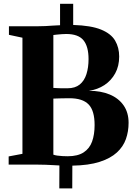

<svg xmlns="http://www.w3.org/2000/svg" viewBox="-20 -884 729 1031"><path d="M298.5 127.5 299 4.5Q278.5 3.5 261.2 2.5Q244 1.5 225.8 0.8Q207.5 0 183.5 0H26.5V-44L100.5 -58V-681.5L28 -697V-743H182Q204.5 -743 224.5 -744Q244.5 -745 263.8 -746.5Q283 -748 302.5 -748.5V-863.5H373V-750Q469.5 -747 523 -725Q576.5 -703 598.2 -665.8Q620 -628.5 620 -580.5Q620 -529.5 598.8 -490.5Q577.5 -451.5 540.8 -427.2Q504 -403 457 -396.5Q521.5 -396.5 569.2 -376.5Q617 -356.5 643.8 -318Q670.5 -279.5 670.5 -224.5Q670.5 -178 656 -137Q641.5 -96 607.2 -64.8Q573 -33.5 514.8 -14.8Q456.5 4 368.5 5.5L368 127.5ZM344 -45Q397.5 -45 429.2 -65.8Q461 -86.5 474.5 -124Q488 -161.5 488 -212.5Q488 -290 455.8 -323.2Q423.5 -356.5 353 -356.5Q342 -356.5 330 -356.2Q318 -356 306 -355.8Q294 -355.5 283.8 -355.2Q273.5 -355 266.5 -354.5V-53.5Q274.5 -50.5 287.5 -48.5Q300.5 -46.5 315.5 -45.8Q330.5 -45 344 -45ZM342.5 -410Q383.5 -410 408.2 -430.2Q433 -450.5 444.2 -486Q455.5 -521.5 455.5 -566.5Q455.5 -634.5 428 -668Q400.5 -701.5 335.5 -701.5Q325.5 -701.5 311.8 -700.5Q298 -699.5 285.5 -698.2Q273 -697 266.5 -696V-412Q273.5 -411.5 283.2 -411Q293 -410.5 303.2 -410.2Q313.5 -410 323.8 -410Q334 -410 342.5 -410Z"/></svg>

Font: Merriweather 72pt ExtraBold
Style: Regular
Weight: 800
Version: Version 2.100